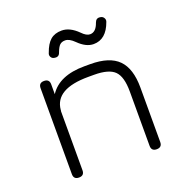

<svg xmlns="http://www.w3.org/2000/svg" viewBox="-120 -772 850 882"><g transform="rotate(-20 304.5 -331.0)"><path d="M392 -553Q355 -553 318 -590Q294 -614 274 -614Q257 -614 247.5 -605Q238 -596 229 -572Q223 -552 203 -555Q190 -556 184.5 -566Q179 -576 184 -586Q198 -626 219 -644Q240 -662 274 -662Q314 -662 353 -623Q374 -601 392 -601Q421 -601 435 -642Q442 -662 461 -659Q473 -658 479 -648.5Q485 -639 481 -629Q454 -553 392 -553ZM145 -26Q145 0 119 0Q93 0 93 -26V-446Q93 -472 119 -472Q145 -472 145 -446V-398Q193 -472 317 -472H345Q439 -472 482 -428.5Q525 -385 525 -292V-26Q525 0 499 0Q473 0 473 -26V-292Q473 -364 445 -392Q417 -420 345 -420H317Q155 -420 146 -321Q146 -316 145 -314Z"/></g></svg>

Font: Jura
Style: Regular
Weight: 400
Designer: Daniel Johnson, Alexei Vanyashin
Foundry: Daniel Johnson
Version: Version 5.103